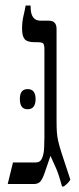

<svg xmlns="http://www.w3.org/2000/svg" viewBox="-20 -667 286 696"><path d="M205 9Q193 -35 183.5 -56.5Q174 -78 163 -102L142 -41Q135 -20 127 -10Q119 0 103 0H8L27 -78H109Q126 -78 132.5 -93.5Q139 -109 140 -130.5Q141 -152 141 -171V-487Q141 -504 137 -509Q133 -514 116 -514H106Q79 -514 69.5 -525Q60 -536 60 -562Q60 -588 65 -609Q70 -630 73 -647H91V-642Q91 -592 127 -592H157Q185 -592 185 -562V-231Q185 -207 186 -190Q187 -173 191 -155.5Q195 -138 203 -113L235 -16Q228 -3 211 9ZM52 -308Q52 -344 80 -344Q109 -344 109 -308Q109 -271 80 -271Q52 -271 52 -308Z"/></svg>

Font: Noto Serif Hebrew ExtraCondensed
Style: Regular
Weight: 400
Width: 2
Designer: Monotype Design Team
Foundry: Monotype Imaging Inc.
Version: Version 2.004; ttfautohint (v1.8.4.7-5d5b)